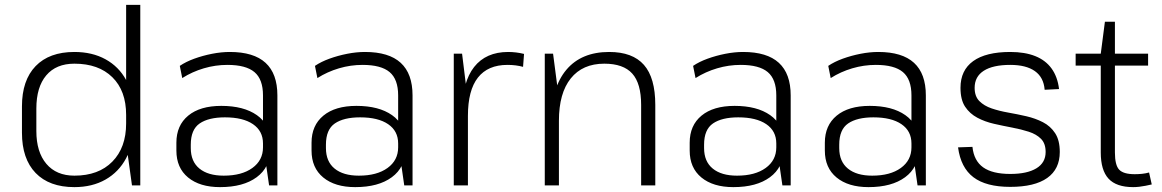

<svg xmlns="http://www.w3.org/2000/svg" viewBox="-20 -760 4761 787"><path d="M285 7Q182 7 126 -51Q70 -109 70 -216V-324Q70 -431 126 -489Q182 -547 285 -547Q358 -547 412.5 -517Q467 -487 497 -432Q527 -377 527 -301V-245Q527 -168 497 -111.5Q467 -55 412.5 -24Q358 7 285 7ZM285 -40Q384 -40 440.5 -97.5Q497 -155 497 -254V-289Q497 -388 440.5 -443.5Q384 -499 285 -499Q210 -499 169.5 -451Q129 -403 129 -315V-223Q129 -137 170 -88.5Q211 -40 285 -40ZM497 -173V-740H555V0H521Z M1058 -173V-369Q1058 -435 1023 -464.5Q988 -494 912 -494Q863 -494 815.5 -480Q768 -466 727 -440L717 -490Q742 -507 776.5 -519.5Q811 -532 849 -539.5Q887 -547 922 -547Q1020 -547 1068.5 -502.5Q1117 -458 1117 -369V0H1083ZM882 7Q799 7 751 -32.5Q703 -72 703 -143V-175Q703 -246 751.5 -286Q800 -326 887 -326Q979 -326 1033 -288Q1087 -250 1087 -180V-146Q1087 -74 1032 -33.5Q977 7 882 7ZM897 -40Q971 -40 1014.5 -71.5Q1058 -103 1058 -156V-172Q1058 -223 1017 -251Q976 -279 902 -279Q835 -279 798.5 -254Q762 -229 762 -167V-153Q762 -98 797.5 -69Q833 -40 897 -40Z M1612 -173V-369Q1612 -435 1577 -464.5Q1542 -494 1466 -494Q1417 -494 1369.5 -480Q1322 -466 1281 -440L1271 -490Q1296 -507 1330.5 -519.5Q1365 -532 1403 -539.5Q1441 -547 1476 -547Q1574 -547 1622.5 -502.5Q1671 -458 1671 -369V0H1637ZM1436 7Q1353 7 1305 -32.5Q1257 -72 1257 -143V-175Q1257 -246 1305.5 -286Q1354 -326 1441 -326Q1533 -326 1587 -288Q1641 -250 1641 -180V-146Q1641 -74 1586 -33.5Q1531 7 1436 7ZM1451 -40Q1525 -40 1568.5 -71.5Q1612 -103 1612 -156V-172Q1612 -223 1571 -251Q1530 -279 1456 -279Q1389 -279 1352.5 -254Q1316 -229 1316 -167V-153Q1316 -98 1351.5 -69Q1387 -40 1451 -40Z M1840 -540H1874L1898 -346V0H1840ZM1875 -305Q1875 -424 1923.5 -485.5Q1972 -547 2063 -547Q2079 -547 2095.5 -545Q2112 -543 2128 -539L2124 -486Q2095 -494 2060 -494Q1980 -494 1939 -442Q1898 -390 1898 -285Z M2608 -330Q2608 -418 2571.5 -458.5Q2535 -499 2457 -499Q2368 -499 2319.5 -438.5Q2271 -378 2271 -265L2240 -201V-265Q2240 -401 2301.5 -474Q2363 -547 2477 -547Q2573 -547 2619.5 -494Q2666 -441 2666 -330V0H2608ZM2213 -540H2247L2271 -356V0H2213Z M3162 -173V-369Q3162 -435 3127 -464.5Q3092 -494 3016 -494Q2967 -494 2919.5 -480Q2872 -466 2831 -440L2821 -490Q2846 -507 2880.5 -519.5Q2915 -532 2953 -539.5Q2991 -547 3026 -547Q3124 -547 3172.5 -502.5Q3221 -458 3221 -369V0H3187ZM2986 7Q2903 7 2855 -32.5Q2807 -72 2807 -143V-175Q2807 -246 2855.5 -286Q2904 -326 2991 -326Q3083 -326 3137 -288Q3191 -250 3191 -180V-146Q3191 -74 3136 -33.5Q3081 7 2986 7ZM3001 -40Q3075 -40 3118.5 -71.5Q3162 -103 3162 -156V-172Q3162 -223 3121 -251Q3080 -279 3006 -279Q2939 -279 2902.5 -254Q2866 -229 2866 -167V-153Q2866 -98 2901.5 -69Q2937 -40 3001 -40Z M3716 -173V-369Q3716 -435 3681 -464.5Q3646 -494 3570 -494Q3521 -494 3473.5 -480Q3426 -466 3385 -440L3375 -490Q3400 -507 3434.5 -519.5Q3469 -532 3507 -539.5Q3545 -547 3580 -547Q3678 -547 3726.5 -502.5Q3775 -458 3775 -369V0H3741ZM3540 7Q3457 7 3409 -32.5Q3361 -72 3361 -143V-175Q3361 -246 3409.5 -286Q3458 -326 3545 -326Q3637 -326 3691 -288Q3745 -250 3745 -180V-146Q3745 -74 3690 -33.5Q3635 7 3540 7ZM3555 -40Q3629 -40 3672.5 -71.5Q3716 -103 3716 -156V-172Q3716 -223 3675 -251Q3634 -279 3560 -279Q3493 -279 3456.5 -254Q3420 -229 3420 -167V-153Q3420 -98 3455.5 -69Q3491 -40 3555 -40Z M4121 6Q4022 6 3970 -33.5Q3918 -73 3907 -156L3966 -158Q3972 -101 4010 -74Q4048 -47 4121 -47Q4190 -47 4228 -70Q4266 -93 4266 -137Q4266 -172 4247 -191Q4228 -210 4197 -220Q4166 -230 4129 -237Q4092 -244 4054.5 -252.5Q4017 -261 3986 -277.5Q3955 -294 3936 -322.5Q3917 -351 3917 -400Q3917 -472 3969 -509.5Q4021 -547 4121 -547Q4181 -547 4223.5 -530Q4266 -513 4290.5 -479Q4315 -445 4321 -395L4262 -392Q4258 -443 4222 -468.5Q4186 -494 4121 -494Q4050 -494 4012.5 -470Q3975 -446 3975 -400Q3975 -365 3994.5 -345.5Q4014 -326 4045 -315.5Q4076 -305 4113 -298.5Q4150 -292 4187 -283.5Q4224 -275 4255 -259Q4286 -243 4305 -214Q4324 -185 4324 -137Q4324 -67 4272.5 -30.5Q4221 6 4121 6Z M4625 7Q4556 7 4524 -27.5Q4492 -62 4492 -135V-540L4509 -671H4550V-135Q4550 -83 4567.5 -64.5Q4585 -46 4631 -46Q4646 -46 4661 -47.5Q4676 -49 4690 -53L4701 -4Q4688 -1 4675.5 1.5Q4663 4 4650 5.5Q4637 7 4625 7ZM4389 -540H4686V-491H4389Z"/></svg>

Font: Pathway Extreme 8pt Thin 12pt Thin
Style: Regular
Weight: 250
Version: Version 1.001;gftools[0.9.26]